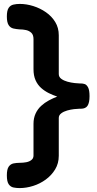

<svg xmlns="http://www.w3.org/2000/svg" viewBox="-20 -791 496 980"><path d="M80 169Q64 169 49 166Q34 163 24.5 149.5Q15 136 15 104Q15 73 24.5 59.5Q34 46 49.5 43Q65 40 81 40Q98 40 114 37Q130 34 140.5 25.5Q151 17 151 3V-159Q151 -188 161.5 -211Q172 -234 190 -250.5Q208 -267 229.5 -278.5Q251 -290 272 -298Q251 -305 229.5 -315.5Q208 -326 190 -342Q172 -358 161.5 -381.5Q151 -405 151 -438V-591Q151 -613 140 -623.5Q129 -634 113 -637.5Q97 -641 80 -641Q64 -642 48.5 -645.5Q33 -649 24 -663Q15 -677 15 -707Q15 -737 24 -750.5Q33 -764 48.5 -767.5Q64 -771 81 -771Q115 -771 150 -760Q185 -749 214.5 -728.5Q244 -708 262 -678.5Q280 -649 280 -611V-413Q280 -398 293 -388.5Q306 -379 324.5 -374Q343 -369 361 -367Q379 -365 388 -365H394Q402 -365 412 -362Q422 -359 429.5 -345Q437 -331 437 -300Q437 -267 427 -251.5Q417 -236 393 -236H385Q375 -236 358 -234Q341 -232 323 -227Q305 -222 292.5 -212.5Q280 -203 280 -189V4Q280 43 261.5 73.5Q243 104 213.5 125.5Q184 147 149 158Q114 169 80 169Z"/></svg>

Font: Fredoka SemiExpanded SemiBold
Style: Regular
Weight: 600
Width: 6
Designer: Ben Nathan
Foundry: Milena B. Brandão, Ben Nathan
Version: Version 2.001